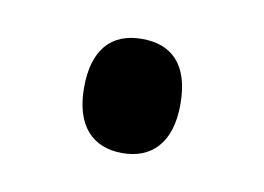

<svg xmlns="http://www.w3.org/2000/svg" viewBox="-33 -458 291 212"><g transform="rotate(10 113.0 -352.0)"><path d="M59 -352C59 -310 79 -288 113 -288C145 -288 167 -308 167 -352C167 -397 146 -416 113 -416C78 -416 59 -394 59 -352Z"/></g></svg>

Font: Noto Sans UI Condensed
Style: Regular
Weight: 400
Width: 3
Designer: Monotype Design Team
Foundry: Monotype Imaging Inc.
Version: Version 1.901